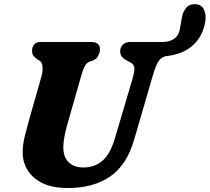

<svg xmlns="http://www.w3.org/2000/svg" viewBox="-20 -906 1027 940"><path d="M543.5 -232 630 -524.5Q638 -553 638 -571.5Q638 -590 617.5 -601L606 -606.5Q584.5 -618.5 576.2 -629Q568 -639.5 568.5 -656.5Q568.5 -674.5 581.5 -687.5Q594.5 -700.5 619.5 -700.5H785.5Q820 -704.5 837.5 -719.8Q855 -735 860 -760.5L870 -817.5Q875.5 -849.5 892 -868.5Q908.5 -887.5 939.5 -885.5Q967 -883 979 -858.2Q991 -833.5 984.5 -797.5Q971 -725 922.2 -682.2Q873.5 -639.5 792 -631Q770.5 -626.5 757 -607.5Q743.5 -588.5 729 -539L637 -223Q601 -98 519.2 -41.8Q437.5 14.5 311.5 14.5Q236 14.5 186.8 -10Q137.5 -34.5 113.8 -75.2Q90 -116 91 -164Q91.5 -200 102 -242.2Q112.5 -284.5 122 -317.5L183 -532Q190 -557 188 -579Q186 -601 175.5 -608L164.5 -614Q148.5 -625.5 142.5 -634.8Q136.5 -644 137 -660.5Q137 -676.5 148 -688.5Q159 -700.5 178 -700.5H425.5Q470 -700.5 469.5 -663Q469 -647.5 460.2 -631.8Q451.5 -616 433.5 -609L419.5 -604.5Q402.5 -597.5 394.5 -581.2Q386.5 -565 378 -536L315.5 -317.5Q302 -271.5 296.2 -241.8Q290.5 -212 290 -188Q289.5 -137.5 315.8 -111.8Q342 -86 389 -86Q441 -86 480.2 -117.8Q519.5 -149.5 543.5 -232Z"/></svg>

Font: Fraunces 9pt SuperSoft
Style: Bold Italic
Weight: 700
Italic angle: -16°
Version: Version 1.000;[b76b70a41]